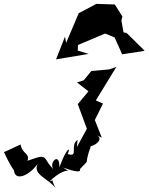

<svg xmlns="http://www.w3.org/2000/svg" viewBox="-35 -901 766 990"><path d="M366 -640 367 -669 507 -728 556 -708 595 -621 711 -639 618 -731 602 -734 591 -795 596 -816 557 -878 462 -881 371 -833 306 -680 300 -712 254 -595 422 -623ZM365 -180C323 -151 373 -87 314 -107C331 -142 312 -148 271 -38C275 -130 200 -49 253 -16C174 -87 226 -115 107 -72C119 -114 81 -104 71 -156L-11 -118H-15C37 -3 62 1 37 -25C40 36 114 7 159 -56C132 1 216 19 251 69C221 6 247 32 221 34C317 -59 345 4 291 -37C396 2 377 -29 377 -29C438 -95 392 -30 433 -147C464 -154 501 -188 460 -206L490 -191L454 -282L496 -367L459 -383L565 -556L527 -543L436 -535L397 -487L362 -476L421 -430L366 -364L413 -237L361 -142Z"/></svg>

Font: Charger Distortion
Style: 2It
Weight: 400
Designer: Jasper
Foundry: Cannot Into Space Fonts
Version: Version 0.98